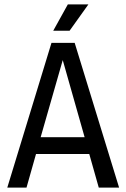

<svg xmlns="http://www.w3.org/2000/svg" viewBox="-20 -849 572 869"><path d="M318 -655 519 0H427L384 -152H143L100 0H13L213 -655ZM264 -577 164 -228H363ZM380 -829 295 -710H221L287 -829Z"/></svg>

Font: Ropa Sans
Style: Regular
Weight: 400
Designer: Botio Nikoltchev
Foundry: Botio Nikoltchev
Version: Version 1.100